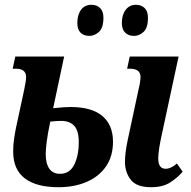

<svg xmlns="http://www.w3.org/2000/svg" viewBox="-20 -772 798 802"><path d="M611 10Q550 10 526 -21.5Q502 -53 502 -95Q502 -133 513 -185L558 -395Q562 -411 564.5 -426Q567 -441 567 -450Q567 -485 523 -485H511L522 -536H726L655 -206Q649 -179 645 -153.5Q641 -128 641 -110Q641 -67 672 -67Q694 -67 719 -89L743 -55Q722 -30 691 -10Q660 10 611 10ZM225 10Q132 10 83.5 -27Q35 -64 35 -139Q35 -165 38.5 -190Q42 -215 47 -239L81 -397Q84 -412 86.5 -426.5Q89 -441 89 -450Q89 -485 46 -485H33L44 -536H248L202 -320Q229 -323 246.5 -324Q264 -325 275 -325Q363 -325 407.5 -287.5Q452 -250 452 -180Q452 -119 422.5 -76.5Q393 -34 341.5 -12Q290 10 225 10ZM231 -46Q271 -46 290 -84Q309 -122 309 -178Q309 -226 290 -246.5Q271 -267 236 -267Q215 -267 190 -264Q179 -212 175 -179.5Q171 -147 171 -128Q171 -89 186 -67.5Q201 -46 231 -46ZM540 -622Q517 -622 503 -635.5Q489 -649 489 -676Q489 -710 505 -731Q521 -752 548 -752Q570 -752 584 -738.5Q598 -725 598 -698Q598 -655 579.5 -638.5Q561 -622 540 -622ZM354 -622Q330 -622 316.5 -635.5Q303 -649 303 -676Q303 -710 318.5 -731Q334 -752 362 -752Q384 -752 398 -738.5Q412 -725 412 -698Q412 -655 393 -638.5Q374 -622 354 -622Z"/></svg>

Font: Noto Serif Condensed
Style: Bold Italic
Weight: 700
Width: 3
Italic angle: -12°
Designer: Monotype Design Team
Foundry: Monotype Imaging Inc.
Version: Version 2.014